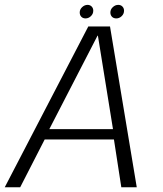

<svg xmlns="http://www.w3.org/2000/svg" viewBox="-41 -788 684 808"><path d="M-21 0H44L147 -201H438.5L469.5 0H534.5L422 -676.5H330.5ZM166.5 -244.5 369.5 -638H371L434.5 -244.5ZM319 -710.5Q331.5 -710.5 341.5 -720Q351.5 -729.5 351.5 -743Q351.5 -753.5 344.8 -760.5Q338 -767.5 327.5 -767.5Q315 -767.5 304.8 -758Q294.5 -748.5 294.5 -735.5Q294.5 -724.5 301.2 -717.5Q308 -710.5 319 -710.5ZM448.5 -710.5Q461 -710.5 471 -720Q481 -729.5 481 -743Q481 -753.5 474.2 -760.5Q467.5 -767.5 456.5 -767.5Q444 -767.5 433.8 -758Q423.5 -748.5 423.5 -735.5Q423.5 -724.5 430.2 -717.5Q437 -710.5 448.5 -710.5Z"/></svg>

Font: Anybody UltraCondensed Thin Light
Style: Italic
Weight: 300
Italic angle: -10°
Version: Version 1.111